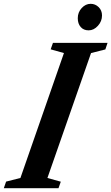

<svg xmlns="http://www.w3.org/2000/svg" viewBox="-74 -986 584 1006"><path d="M-54 0 -42 -34.5 33 -53.5 261 -708 191.5 -727.5 203.5 -761.5H489.5L478 -727L403 -708L174.5 -53.5L244.5 -34L232.5 0ZM390.5 -827Q364 -827 348.8 -844.5Q333.5 -862 333.5 -890.5Q333.5 -921.5 354 -943.8Q374.5 -966 401 -966Q425 -966 442.8 -948.8Q460.5 -931.5 460.5 -905Q460.5 -874.5 439 -850.8Q417.5 -827 390.5 -827Z"/></svg>

Font: Libre Caslon Condensed
Style: Italic
Weight: 400
Italic angle: -22.583°
Designer: Pablo Impallari, Rodrigo Fuenzalida, Katja Schimmel, Ertekin Erdin
Foundry: Pablo Impallari, Rodrigo Fuenzalida
Version: Version 2.000;gftools[0.9.33]